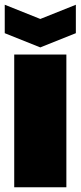

<svg xmlns="http://www.w3.org/2000/svg" viewBox="-30 -790 340 810"><path d="M30 0V-560H250V0ZM290 -770V-650L140 -590L-10 -650V-770L140 -710Z"/></svg>

Font: Tektur Condensed Black
Style: Regular
Weight: 900
Width: 3
Designer: Adam Jagosz
Foundry: Adam Jagosz
Version: Version 1.005;gftools[0.9.30]